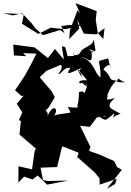

<svg xmlns="http://www.w3.org/2000/svg" viewBox="-62 -1139 835 1223"><path d="M61 -825 62 -802 170 -797 137 -732 95 -655 34 -564 74 -528 118 -532 107 -552 45 -478 80 -423 59 -375 71 -367 62 -282 166 -193 158 -173 142 -60 56 -80 55 24 91 -14 145 4 178 -21 238 37 373 11 243 14 212 8 196 -71 302 -75 329 -187 321 -204 363 -241 367 -354 325 -397C266 -347 279 -275 316 -318C330 -317 229 -301 236 -304C262 -215 254 -288 273 -189L318 -170L337 -207L439 -166L421 -112L431 -138L541 -41L572 -3L573 37L682 0L671 33L618 64L714 -57L684 -75L665 -113L570 -155L505 -178L514 -203L448 -338L510 -331L578 -421C521 -359 605 -415 611 -397C547 -405 591 -377 613 -376C678 -420 668 -432 660 -393C681 -381 636 -393 706 -414C645 -450 603 -453 669 -515C579 -485 623 -539 594 -474C606 -481 626 -509 623 -536C651 -616 702 -642 712 -654C669 -618 667 -613 745 -615C705 -613 687 -660 688 -625C610 -629 672 -644 575 -713C601 -654 581 -715 639 -727C648 -682 637 -720 627 -767C534 -739 581 -775 578 -646C537 -673 539 -752 454 -776C499 -774 529 -710 522 -812C543 -813 529 -791 507 -826C566 -798 541 -818 536 -889C528 -840 461 -839 451 -807C439 -781 391 -782 409 -803C401 -774 433 -786 369 -781C350 -849 359 -840 332 -843L345 -760L288 -827L243 -769L165 -832L159 -837L22 -855L27 -786L105 -781ZM249 -456 287 -520 268 -556 191 -647 234 -688 325 -726C349 -703 293 -651 309 -669C327 -658 340 -714 387 -707C355 -661 369 -665 457 -706C419 -665 455 -703 459 -645C420 -718 412 -723 493 -628C412 -632 451 -593 458 -614C513 -562 533 -589 482 -603C514 -615 467 -538 475 -530C479 -515 490 -571 441 -552C440 -464 425 -473 434 -454C348 -452 368 -474 387 -422C321 -410 319 -415 283 -403C315 -441 277 -490 239 -395C260 -446 173 -450 210 -421L211 -416ZM561 -928 548 -1013 554 -1068 419 -1119 448 -1053 432 -1074 383 -946 379 -890 443 -957 430 -1013 472 -925 551 -920 604 -960 596 -891ZM349 -928 321 -948 212 -915 161 -961 140 -990 80 -1054 19 -1041 -42 -1055 90 -1049 78 -988 182 -923 268 -966 263 -962 355 -953 480 -983 373 -979 328 -973Z"/></svg>

Font: Hussar Lance
Style: Regular
Weight: 700
Foundry: Cannot Into Space Fonts, PlusOne Fonts
Version: Version 2.27